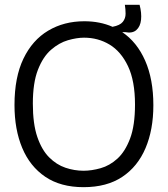

<svg xmlns="http://www.w3.org/2000/svg" viewBox="-20 -761 696 795"><path d="M326 14Q231 14 167.5 -29Q104 -72 72 -148.5Q40 -225 40 -326Q40 -441 77 -518Q114 -595 179.5 -634Q245 -673 329 -673Q394 -673 446 -650Q477 -656 488.5 -670.5Q500 -685 500 -704Q500 -723 497 -741H558Q567 -707 564 -679Q561 -651 544.5 -636.5Q528 -622 498 -628H486Q547 -587 581 -510Q615 -433 615 -325Q615 -224 582.5 -147.5Q550 -71 486 -28.5Q422 14 326 14ZM326 -54Q359 -54 396.5 -64.5Q434 -75 466 -104Q498 -133 518.5 -187Q539 -241 539 -328Q539 -426 510 -487Q481 -548 433.5 -576.5Q386 -605 328 -605Q298 -605 261.5 -594.5Q225 -584 191.5 -555Q158 -526 137 -472Q116 -418 116 -332Q116 -248 134.5 -194Q153 -140 183.5 -109.5Q214 -79 251 -66.5Q288 -54 326 -54Z"/></svg>

Font: Bricolage Grotesque 48pt Light
Style: Regular
Weight: 300
Designer: Mathieu Triay
Foundry: Atelier Triay
Version: Version 1.000; ttfautohint (v1.8.4.7-5d5b);gftools[0.9.32]